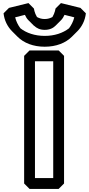

<svg xmlns="http://www.w3.org/2000/svg" viewBox="-20 -1186 578 1241"><path d="M324 -790V-35H206V-790ZM394 -825 359 -860H171L136 -825V0L171 35H359L394 0ZM397 -1090 460 -1074C454 -1048 441 -1023 426 -1003C386 -972 332 -954 269 -954C205 -954 150 -973 112 -1003C96 -1024 84 -1049 78 -1074L141 -1090C147 -1077 153 -1066 164 -1055L199 -1020C200 -1019 200 -1020 201 -1019C217 -1004 238 -993 269 -993C301 -993 323 -1004 339 -1020L374 -1055C385 -1066 392 -1079 397 -1090ZM374 -1166 339 -1131C339 -1131 335 -1103 319 -1076C306 -1069 290 -1063 269 -1063C249 -1063 234 -1068 219 -1076C203 -1102 199 -1131 199 -1131L164 -1166L38 -1135L3 -1100C8 -1055 27 -1016 57 -985L58 -984L93 -949C134 -908 195 -884 269 -884C343 -884 404 -908 445 -949L480 -984C510 -1014 530 -1054 535 -1100L500 -1135Z"/></svg>

Font: Hussar Press
Style: Bold
Weight: 700
Foundry: Cannot Into Space Fonts
Version: Version 1.43